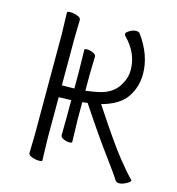

<svg xmlns="http://www.w3.org/2000/svg" viewBox="-106 -792 825 893"><g transform="rotate(15 306.5 -345.0)"><path d="M178 -361Q204 -361 233 -362V-442L231 -548Q231 -553 244 -553Q257 -553 272 -546.5Q287 -540 287 -530L285 -441V-365Q324 -370 350 -376Q416 -391 444 -442Q464 -475 464 -512Q464 -593 400 -658Q395 -662 395 -669Q395 -676 411 -685.5Q427 -695 441 -695Q455 -695 460 -688Q524 -600 524 -509Q524 -447 490.5 -397Q457 -347 372 -324Q482 -157 528.5 -100Q575 -43 586.5 -32Q598 -21 600 -18Q600 -10 581 0Q562 10 548.5 10Q535 10 530 3Q515 -22 456.5 -101Q398 -180 310 -313L285 -310V-225L288 -119Q288 -114 274.5 -114Q261 -114 246.5 -120.5Q232 -127 232 -137L233 -226V-306L173 -304V-106L176 0Q176 5 160 5Q144 5 126.5 -1.5Q109 -8 109 -18L111 -107V-589L108 -695Q108 -700 124 -700Q140 -700 157.5 -693.5Q175 -687 175 -677L173 -588V-361ZM530 3Z"/></g></svg>

Font: LXGW WenKai Light
Style: Regular
Weight: 300
Designer: LXGW / Fontworks Inc.
Foundry: LXGW / Fontworks Inc.
Version: Version 1.501; October 10, 2024